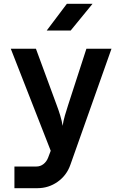

<svg xmlns="http://www.w3.org/2000/svg" viewBox="-20 -805 640 1005"><path d="M55.5 66.6H170.3Q191.2 66.6 207.4 53.9Q223.6 41.3 231.6 20.9L245.5 -15.8L36.4 -550H168L276.9 -254.4Q286.2 -230.3 295.2 -200.7Q304.2 -171.1 307.8 -146.3Q311.3 -171.1 319.8 -200.7Q328.3 -230.3 336.4 -254.4L432.3 -550H563.6L348.6 57Q329.1 113.1 281.7 146.6Q234.3 180 176 180H55.5ZM224.4 -645 329.9 -785H464.3L349.8 -645Z"/></svg>

Font: Atlassian Mono
Style: Regular
Weight: 400
Monospace: yes
Designer: Philipp Nurullin, Konstantin Bulenkov
Foundry: Modifications by Atlassian Pty Ltd, manufactured by JetBrains
Version: Version 2.304